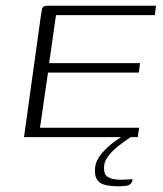

<svg xmlns="http://www.w3.org/2000/svg" viewBox="-20 -480 570 672"><path d="M64 0 124 -432Q126 -442 127 -448Q128 -454 133 -457Q138 -460 147 -460H526L522 -427H176L152 -259H470L466 -226H148L120 -33H467L462 0ZM396 172Q365 172 345.5 166.5Q326 161 318 146Q310 131 313 105Q317 78 338 54.5Q359 31 383.5 13.5Q408 -4 422 -11H458Q449 -8 432 3.5Q415 15 395.5 30Q376 45 361.5 63Q347 81 345 96Q341 129 356.5 139Q372 149 402 149Q413 149 421.5 148.5Q430 148 436 147.5Q442 147 444 147Q443 156 439 161.5Q435 167 425.5 169.5Q416 172 396 172Z"/></svg>

Font: Genos Light
Style: Italic
Weight: 300
Italic angle: -8°
Designer: Robert E. Leuschke
Foundry: Robert E. Leuschke
Version: Version 1.010